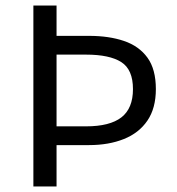

<svg xmlns="http://www.w3.org/2000/svg" viewBox="-20 -676 640 696"><path d="M101 0V-656H185V-546H303Q375 -546 429.5 -527.5Q484 -509 514.5 -467Q545 -425 545 -353Q545 -284 514.5 -239Q484 -194 429 -172Q374 -150 303 -150H185V0ZM185 -218H292Q378 -218 420 -250.5Q462 -283 462 -353Q462 -424 419.5 -451Q377 -478 292 -478H185Z"/></svg>

Font: Source Code Pro
Style: Regular
Weight: 400
Monospace: yes
Designer: Paul D. Hunt, Teo Tuominen
Foundry: Adobe Systems Incorporated
Version: Version 1.018;hotconv 1.0.116;makeotfexe 2.5.65601